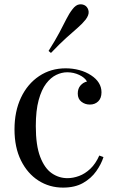

<svg xmlns="http://www.w3.org/2000/svg" viewBox="-20 -840 526 874"><path d="M279 -529Q311 -529 341 -521Q371 -513 395 -497Q418 -482 430 -462.5Q442 -443 442 -420Q442 -393 427 -378.5Q412 -364 389 -364Q367 -364 350.5 -377Q334 -390 334 -414Q334 -437 346.5 -451Q359 -465 376 -469Q366 -487 340.5 -499Q315 -511 286 -511Q261 -511 236 -499Q211 -487 190 -459.5Q169 -432 156 -384.5Q143 -337 143 -266Q143 -178 163 -126Q183 -74 215.5 -51.5Q248 -29 287 -29Q313 -29 340 -39Q367 -49 391 -71.5Q415 -94 432 -132L451 -125Q441 -93 418 -60.5Q395 -28 358 -7Q321 14 267 14Q205 14 155 -18Q105 -50 75.5 -109.5Q46 -169 46 -251Q46 -333 75.5 -395.5Q105 -458 158 -493.5Q211 -529 279 -529ZM370 -813Q382 -803 383.5 -787Q385 -771 370 -751Q355 -732 333 -713Q311 -694 281.5 -667.5Q252 -641 212 -599L201 -608Q232 -657 250.5 -692Q269 -727 282 -753Q295 -779 310 -798Q325 -818 341.5 -820Q358 -822 370 -813Z"/></svg>

Font: Playfair Display
Style: Regular
Weight: 400
Designer: Claus Eggers Sørensen
Foundry: Claus Eggers Sørensen
Version: Version 1.203